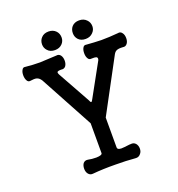

<svg xmlns="http://www.w3.org/2000/svg" viewBox="-148 -958 1004 1082"><g transform="rotate(-20 354.0 -417.5)"><path d="M262.7 -836.9Q234.4 -836.9 218.8 -819.3Q204.1 -803.7 204.1 -780.3Q204.1 -758.8 218.8 -743.2Q234.4 -725.6 262.7 -725.6Q290 -725.6 306.6 -743.2Q321.3 -758.8 321.3 -780.3Q321.3 -803.7 306.6 -819.3Q290 -836.9 262.7 -836.9ZM446.3 -836.9Q418 -836.9 402.3 -819.3Q388.7 -803.7 388.7 -780.3Q388.7 -758.8 402.3 -743.2Q418 -725.6 446.3 -725.6Q473.6 -725.6 490.2 -743.2Q505.9 -758.8 505.9 -780.3Q505.9 -803.7 490.2 -819.3Q473.6 -836.9 446.3 -836.9ZM136.7 -588.9 309.6 -269.5V-90.8Q309.6 -78.1 274.4 -77.1Q247.1 -77.1 224.6 -82Q207 -85 196.3 -72.3Q187.5 -59.6 187.5 -41Q187.5 -22.5 196.3 -10.7Q207 3.9 224.6 2Q287.1 -3.9 361.3 -2.9Q422.9 -2.9 480.5 2Q499 3.9 510.7 -10.7Q521.5 -22.5 521.5 -41Q521.5 -59.6 510.7 -72.3Q499 -85 480.5 -82H474.6Q437.5 -77.1 423.8 -77.1Q400.4 -78.1 400.4 -90.8V-270.5L571.3 -588.9Q579.1 -602.5 588.9 -606.4Q600.6 -612.3 627 -610.4Q643.6 -607.4 653.3 -621.1Q662.1 -632.8 662.1 -652.3Q662.1 -671.9 653.3 -683.6Q643.6 -698.2 627 -694.3Q574.2 -689.5 526.4 -689.5Q486.3 -690.4 437.5 -694.3Q423.8 -697.3 417 -683.6Q410.2 -671.9 410.2 -652.3Q410.2 -633.8 417 -622.1Q423.8 -608.4 437.5 -610.4Q459 -611.3 466.8 -608.4Q477.5 -603.5 471.7 -588.9L365.2 -395.5Q358.4 -380.9 353.5 -380.9Q349.6 -380.9 343.8 -395.5L236.3 -588.9Q229.5 -602.5 234.4 -606.4Q237.3 -609.4 250 -610.4H257.8Q274.4 -607.4 284.2 -620.1Q293 -632.8 293 -651.4Q293 -670.9 284.2 -683.6Q274.4 -697.3 257.8 -694.3Q192.4 -690.4 159.2 -689.5Q116.2 -689.5 71.3 -694.3Q58.6 -697.3 51.8 -683.6Q44.9 -671.9 44.9 -653.3Q44.9 -634.8 51.8 -622.1Q58.6 -608.4 71.3 -610.4Q96.7 -614.3 109.4 -611.3Q125 -607.4 136.7 -588.9Z"/></g></svg>

Font: Gungsuh
Style: Regular
Weight: 400
Version: Version 2.21